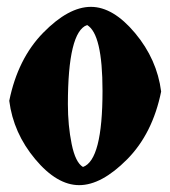

<svg xmlns="http://www.w3.org/2000/svg" viewBox="-20 -525 497 560"><path d="M178 -221Q178 -159 189 -105Q200 -51 222 -38Q279 -58 279 -260Q279 -426 234 -452Q178 -432 178 -221ZM450 -258Q425 -135 350.5 -60Q276 15 211 15Q146 15 82.5 -61Q19 -137 7 -231Q32 -354 106 -429.5Q180 -505 245 -505Q310 -505 374 -428.5Q438 -352 450 -258Z"/></svg>

Font: Almendra
Style: Bold Italic
Weight: 700
Italic angle: -12°
Designer: Ana Sanfelippo
Foundry: Ana Sanfelippo
Version: Version 1.004